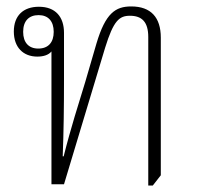

<svg xmlns="http://www.w3.org/2000/svg" viewBox="-20 -573 614 597"><path d="M441 4H455L480 -28V-456C480 -519 449 -553 388 -553C339 -553 308 -532 280 -438L245 -318C224 -249 200 -175 178 -87H175C178 -163 179 -240 179 -325V-471C179 -520 153 -552 101 -552C52 -552 23 -524 23 -475C23 -426 52 -397 96 -397C115 -397 131 -402 140 -413V0H179L307 -425C333 -509 351 -524 384 -524C421 -524 441 -505 441 -458ZM99 -422C69 -422 52 -441 52 -474C52 -508 70 -526 100 -526C130 -526 147 -507 147 -474C147 -441 130 -422 99 -422Z"/></svg>

Font: Noto Serif Thai SemiCondensed ExtraLight
Style: Regular
Weight: 200
Width: 4
Designer: Monotype Design Team
Foundry: Monotype Imaging Inc.
Version: Version 2.002